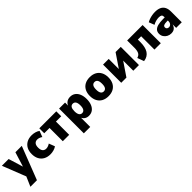

<svg xmlns="http://www.w3.org/2000/svg" viewBox="375 -2023 3717 3717"><g transform="rotate(-45 2233.5 -164.5)"><path d="M93 180 196 -57V26L-10 -498H175L275 -170H258L360 -498H535L272 180Z M813 11Q735 11 677.5 -20.5Q620 -52 589 -110.5Q558 -169 558 -249Q558 -330 589 -388Q620 -446 677.5 -477.5Q735 -509 813 -509Q862 -509 908 -495.5Q954 -482 983 -459L937 -337Q914 -354 886.5 -364Q859 -374 833 -374Q787 -374 760.5 -343.5Q734 -313 734 -249Q734 -186 760.5 -155Q787 -124 833 -124Q859 -124 887 -134.5Q915 -145 936 -160L983 -38Q954 -16 908 -2.5Q862 11 813 11Z M1160 0V-363H1015V-498H1480V-363H1335V0Z M1556 180V-498H1720V-407H1717Q1734 -456 1773 -482.5Q1812 -509 1867 -509Q1929 -509 1973.5 -477Q2018 -445 2042 -386.5Q2066 -328 2066 -249Q2066 -171 2042.5 -112.5Q2019 -54 1975 -21.5Q1931 11 1868 11Q1815 11 1778.5 -15Q1742 -41 1726 -83H1731V180ZM1810 -119Q1850 -119 1871 -152Q1892 -185 1892 -249Q1892 -315 1871 -346.5Q1850 -378 1810 -378Q1770 -378 1749.5 -346Q1729 -314 1729 -249Q1729 -185 1750 -152Q1771 -119 1810 -119Z M2404 11Q2325 11 2268 -20Q2211 -51 2180 -109.5Q2149 -168 2149 -249Q2149 -330 2180 -388.5Q2211 -447 2268 -478Q2325 -509 2404 -509Q2483 -509 2540 -478Q2597 -447 2628 -388.5Q2659 -330 2659 -249Q2659 -168 2628 -109.5Q2597 -51 2540 -20Q2483 11 2404 11ZM2404 -120Q2443 -120 2464 -151Q2485 -182 2485 -249Q2485 -317 2464 -347Q2443 -377 2404 -377Q2365 -377 2343.5 -347Q2322 -317 2322 -249Q2322 -182 2343.5 -151Q2365 -120 2404 -120Z M2760 0V-498H2915V-178H2886L3103 -498H3245V0H3090V-320H3119L2902 0Z M3369 16 3319 -120Q3347 -128 3366.5 -141.5Q3386 -155 3397.5 -177Q3409 -199 3414.5 -231Q3420 -263 3420 -306V-498H3843V0H3669V-364H3579V-300Q3579 -228 3566.5 -172.5Q3554 -117 3528.5 -78Q3503 -39 3463.5 -15Q3424 9 3369 16Z M4123 11Q4075 11 4035 -10.5Q3995 -32 3971 -69Q3947 -106 3947 -153Q3947 -204 3975 -236.5Q4003 -269 4061 -284.5Q4119 -300 4209 -300H4268V-215H4224Q4196 -215 4175.5 -212Q4155 -209 4141.5 -202.5Q4128 -196 4121.5 -185Q4115 -174 4115 -158Q4115 -135 4131 -120.5Q4147 -106 4174 -106Q4195 -106 4212 -116.5Q4229 -127 4239.5 -147Q4250 -167 4250 -194V-318Q4250 -354 4230.5 -368Q4211 -382 4168 -382Q4133 -382 4092 -372Q4051 -362 4009 -338L3965 -451Q3997 -470 4034 -482.5Q4071 -495 4111.5 -502Q4152 -509 4193 -509Q4266 -509 4315.5 -486Q4365 -463 4391 -415Q4417 -367 4417 -293V0H4263V-96Q4253 -62 4235 -38Q4217 -14 4189.5 -1.5Q4162 11 4123 11Z"/></g></svg>

Font: Nunito Sans 10pt SemiCondensed Black
Style: Regular
Weight: 900
Width: 4
Designer: Vernon Adams
Foundry: Vernon Adams
Version: Version 3.101;gftools[0.9.27]